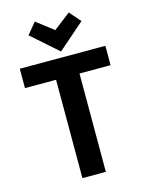

<svg xmlns="http://www.w3.org/2000/svg" viewBox="-135 -1011 831 1092"><g transform="rotate(-15 280.0 -465.0)"><path d="M211 0V-579H28V-693H532V-579H349V0ZM280 -727 125 -864 180 -930 280 -853 380 -930 437 -864Z"/></g></svg>

Font: Ubuntu Sans Mono
Style: Bold
Weight: 700
Monospace: yes
Designer: Dalton Maag Ltd
Foundry: Dalton Maag Ltd
Version: Version 1.006